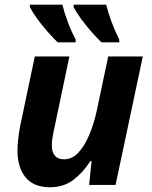

<svg xmlns="http://www.w3.org/2000/svg" viewBox="-20 -786 644 816"><path d="M192.9 9.8Q122.6 9.8 88.4 -32.5Q54.2 -74.7 54.2 -147Q54.2 -165 57.1 -193.4Q60.1 -221.7 65.9 -251L127.9 -545.9H274.9L208 -227.1Q200.2 -191.9 200.2 -168.9Q200.2 -108.9 252.9 -108.9Q286.6 -108.9 313.2 -137.5Q339.8 -166 359.9 -214.1Q379.9 -262.2 392.1 -319.8L439.9 -545.9H586.9L471.2 0H358.9L369.1 -101.1H363.8Q332.5 -52.2 291.3 -21.2Q250 9.8 192.9 9.8ZM411.1 -606Q390.6 -626 367.7 -652.1Q344.7 -678.2 324.7 -705.6Q304.7 -732.9 293 -755.9V-766.1H431.2Q439.5 -732.4 453.9 -693.6Q468.3 -654.8 486.8 -618.2V-606ZM225.1 -606Q204.6 -626 181.6 -652.1Q158.7 -678.2 138.7 -705.6Q118.7 -732.9 106.9 -755.9V-766.1H245.1Q253.4 -732.4 267.8 -693.6Q282.2 -654.8 301.3 -618.2V-606Z"/></svg>

Font: Open Sans
Style: Bold Italic
Weight: 700
Italic angle: -12°
Designer: Monotype Design Team
Foundry: Monotype Imaging Inc.
Version: Version 3.003; ttfautohint (v1.8.4)